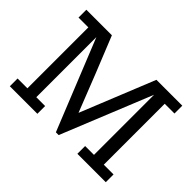

<svg xmlns="http://www.w3.org/2000/svg" viewBox="-115 -781 999 999"><g transform="rotate(45 385.0 -281.5)"><path d="M104 -505.4H31.7V-563H219.7L301.8 -359.4L382.3 -154.8L547.4 -563H737.8V-505.4H666V-57.1H737.8V0H528.8V-57.1H593.8V-499.5L391.1 0H370.6L169.4 -499V-57.1H234.4V0H31.7V-57.1H104Z"/></g></svg>

Font: Rokkitt
Style: Regular
Weight: 400
Version: Version 1.2; ttfautohint (v1.5) -l 7 -r 28 -G 50 -x 13 -D la